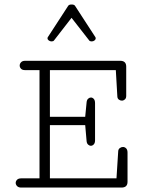

<svg xmlns="http://www.w3.org/2000/svg" viewBox="-20 -846 645 866"><path d="M212.4 -659.2Q206.1 -659.2 200.2 -663.3Q194.3 -667.5 194.3 -673.3Q194.3 -678.2 197.8 -681.6L287.6 -819.8Q291.5 -825.7 302.7 -825.7Q314.9 -825.7 318.4 -819.8L408.2 -681.6Q411.6 -678.2 411.6 -673.3Q411.6 -667.5 406 -663.3Q400.4 -659.2 393.6 -659.2Q385.3 -659.2 382.3 -663.6L302.7 -765.6L223.6 -663.6Q220.7 -659.2 212.4 -659.2ZM75.7 0Q63.5 0 57.1 -6.6Q50.8 -13.2 50.8 -21Q50.8 -28.8 56.9 -35.2Q63 -41.5 75.2 -41.5H158.2V-529.8H92.3Q80.6 -529.8 74.7 -536.1Q68.8 -542.5 68.8 -550.3Q68.8 -558.6 75 -565.2Q81.1 -571.8 93.3 -571.8H522Q549.3 -571.8 549.3 -545.4V-413.6Q549.3 -402.8 543.2 -397.5Q537.1 -392.1 529.8 -392.1Q522.5 -392.1 516.1 -396.7Q509.8 -401.4 509.3 -410.6L502.4 -529.8H205.1V-319.3H364.3L370.6 -384.3Q371.6 -395.5 377.7 -400.9Q383.8 -406.2 390.1 -406.2Q397 -406.2 402.8 -400.1Q408.7 -394 408.7 -380.4V-213.4Q408.7 -200.7 402.8 -194.6Q397 -188.5 390.1 -188.5Q383.3 -188.5 377.4 -193.8Q371.6 -199.2 370.6 -209.5L364.3 -281.7H205.1V-41.5H505.4L513.2 -164.1Q513.7 -172.9 520.3 -178Q526.9 -183.1 534.7 -183.1Q542.5 -183.1 548.8 -177Q555.2 -170.9 555.2 -157.7V-25.9Q555.2 0 527.8 0Z"/></svg>

Font: Cutive Mono
Style: Regular
Weight: 400
Designer: Vernon Adams
Foundry: Vernon Adams
Version: Version 1.110; ttfautohint (v1.8.4.7-5d5b)